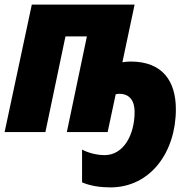

<svg xmlns="http://www.w3.org/2000/svg" viewBox="-21 -573 837 833"><path d="M458 240C631 240 742 88 742 -99C742 -220 685 -306 546 -306C539 -306 522 -305 510 -303L563 -553H117L-1 0H176L263 -415H356L269 0H446L481 -164C485 -165 490 -166 497 -166C541 -166 563 -136 563 -88C563 14 514 100 433 100C405 100 367 93 335 76V218C371 234 416 240 458 240Z"/></svg>

Font: Noto Sans UI SemiCondensed Black
Style: Italic
Weight: 900
Width: 4
Italic angle: -372°
Designer: Monotype Design Team
Foundry: Monotype Imaging Inc.
Version: Version 1.901